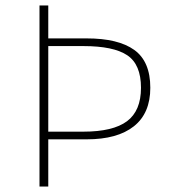

<svg xmlns="http://www.w3.org/2000/svg" viewBox="-20 -680 640 700"><path d="M124 0V-660H156V-540H296Q411 -540 469.5 -498Q528 -456 528 -360Q528 -267 468 -219.5Q408 -172 296 -172H156V0ZM156 -200H284Q392 -200 443 -238Q494 -276 494 -360Q494 -445 444 -478.5Q394 -512 284 -512H156Z"/></svg>

Font: TypoPRO Source Code Pro
Style: Regular
Weight: 200
Monospace: yes
Designer: Paul D. Hunt, Teo Tuominen
Foundry: Adobe Systems Incorporated
Version: Version 2.010;PS 1.0;hotconv 1.0.84;makeotf.lib2.5.63406